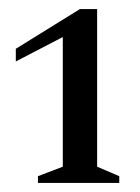

<svg xmlns="http://www.w3.org/2000/svg" viewBox="-20 -910 309 425"><path d="M64 -505V-520L119 -541V-828L15 -774V-802L157 -890H195V-541L244 -520V-505Z"/></svg>

Font: Spectral
Style: Regular
Weight: 400
Designer: Jean-Baptiste Levee
Foundry: Production Type
Version: Version 2.001